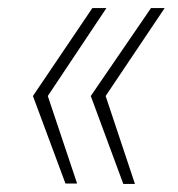

<svg xmlns="http://www.w3.org/2000/svg" viewBox="-20 -537 443 478"><path d="M143 -80 62 -298 210 -517H245L99 -298L172 -80ZM287 -79 206 -298 356 -517H390L243 -298L316 -79Z"/></svg>

Font: Mona Sans
Style: Italic
Weight: 200
Italic angle: -11.6951°
Designer: Deni Anggara
Foundry: GitHub
Version: Version 2.000